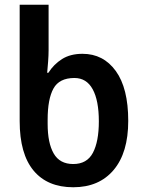

<svg xmlns="http://www.w3.org/2000/svg" viewBox="-20 -780 608 810"><path d="M289 10Q180 10 121.5 -60.5Q63 -131 63 -269V-760H185V-567Q185 -547 183 -520Q181 -493 179 -473H184Q207 -509 242 -531Q277 -553 328 -553Q416 -553 468.5 -480.5Q521 -408 521 -270Q521 -136 459.5 -63Q398 10 289 10ZM289 -88Q347 -88 372 -135.5Q397 -183 397 -268Q397 -356 371 -403.5Q345 -451 294 -451Q230 -451 205.5 -406.5Q181 -362 181 -275V-257Q181 -177 206.5 -132.5Q232 -88 289 -88Z"/></svg>

Font: Noto Sans Georgian SemiCondensed SemiBold
Style: Regular
Weight: 600
Width: 4
Designer: Monotype Design Team, Akaki Razmadze
Foundry: Google LLC
Version: Version 2.005; ttfautohint (v1.8.4.7-5d5b)